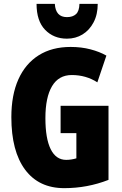

<svg xmlns="http://www.w3.org/2000/svg" viewBox="-20 -968 633 998"><path d="M295 -418H544V-33Q434 10 314 10Q182 10 110.5 -86Q39 -182 39 -359Q39 -474 75.5 -555.5Q112 -637 181 -680.5Q250 -724 347 -724Q403 -724 450.5 -711.5Q498 -699 533 -679L486 -540Q427 -578 353 -578Q285 -578 250.5 -520Q216 -462 216 -354Q216 -248 243.5 -192.5Q271 -137 324 -137Q350 -137 377 -145V-276H295ZM488 -948Q488 -893 466.5 -852Q445 -811 409 -789Q373 -767 328 -767Q259 -767 214.5 -813Q170 -859 170 -948H265Q269 -879 328 -879Q358 -879 375 -894.5Q392 -910 393 -948Z"/></svg>

Font: Noto Sans ExtraCondensed Black
Style: Regular
Weight: 900
Width: 2
Designer: Monotype Design Team
Foundry: Monotype Imaging Inc.
Version: Version 2.013; ttfautohint (v1.8.4.7-5d5b)